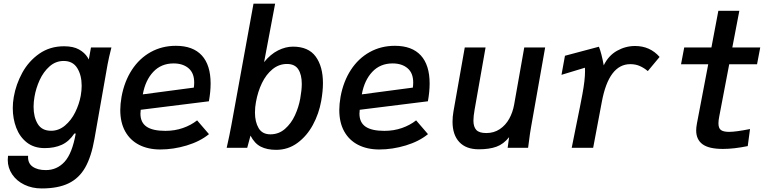

<svg xmlns="http://www.w3.org/2000/svg" viewBox="-20 -810 4240 1052"><path d="M22.5 66Q22.5 55 24 43.5H134Q131 83 158 102.5Q185 122 231 122Q292 122 333.8 76.5Q375.5 31 395 -78.5H387.5Q358.5 -35 318.8 -16.8Q279 1.5 225 1.5Q166.5 1.5 127.2 -29.2Q88 -60 69 -110Q50 -160 50 -218Q50 -247.5 55.5 -279Q67.5 -348 102.2 -411.5Q137 -475 195.2 -515.8Q253.5 -556.5 331 -556.5Q381.5 -556.5 412.8 -539Q444 -521.5 460 -495.5L466.5 -484L478.5 -550H590.5Q576 -493 569.5 -457.5L497.5 -49Q480.5 48.5 447 107.5Q413.5 166.5 355.8 194.5Q298 222.5 208.5 222.5Q156 222.5 113.5 202Q71 181.5 46.8 145.5Q22.5 109.5 22.5 66ZM422.5 -286Q427.5 -315 427.5 -339.5Q427.5 -398 403.2 -437Q379 -476 329 -476Q285 -476 251.5 -446.2Q218 -416.5 197.5 -371.8Q177 -327 169 -280Q164 -251 164 -225Q164 -168.5 186.8 -131Q209.5 -93.5 260 -93.5Q302 -93.5 336.2 -122.2Q370.5 -151 392.2 -195.2Q414 -239.5 422.5 -286Z M639 -207.5Q639 -239.5 646 -280Q661.5 -364 702.5 -427Q743.5 -490 805.5 -524.5Q867.5 -559 943.5 -559Q1037.5 -559 1085.8 -506.2Q1134 -453.5 1134 -352.5Q1134 -307 1124.5 -255L751 -208.5Q749.5 -197.5 749.5 -187Q749.5 -139 783 -116Q816.5 -93 886 -93Q937.5 -93 982 -108.5Q1026.5 -124 1060 -150.5L1125 -75Q1076 -35 1003.2 -13Q930.5 9 858 9Q792 9 742.5 -16.2Q693 -41.5 666 -90Q639 -138.5 639 -207.5ZM1044 -358Q1044 -410 1013 -436.2Q982 -462.5 931 -462.5Q863.5 -462.5 820 -416.5Q776.5 -370.5 762.5 -293L1042 -330Q1044 -343.5 1044 -358Z M1352.5 -67 1334.5 0H1222Q1237.5 -68 1248 -125.5L1369 -790H1487.5L1427 -469.5Q1462 -513 1503.5 -533.8Q1545 -554.5 1585 -554.5Q1670 -554.5 1709.8 -500Q1749.5 -445.5 1749.5 -354.5Q1749.5 -311 1740 -257Q1727.5 -187 1694.5 -126Q1661.5 -65 1610 -27Q1558.5 11 1493 11Q1443 11 1408.8 -6.5Q1374.5 -24 1352.5 -67ZM1625 -269.5Q1633.5 -317 1633.5 -350Q1633.5 -400.5 1614.5 -430Q1595.5 -459.5 1552.5 -459.5Q1508.5 -459.5 1473.2 -430.8Q1438 -402 1415.2 -354.8Q1392.5 -307.5 1382.5 -251.5Q1377 -223 1377 -193.5Q1377 -142 1397 -108Q1417 -74 1461.5 -74Q1507.5 -74 1541.5 -103.8Q1575.5 -133.5 1596 -178Q1616.5 -222.5 1625 -269.5Z M1839 -207.5Q1839 -239.5 1846 -280Q1861.5 -364 1902.5 -427Q1943.5 -490 2005.5 -524.5Q2067.5 -559 2143.5 -559Q2237.5 -559 2285.8 -506.2Q2334 -453.5 2334 -352.5Q2334 -307 2324.5 -255L1951 -208.5Q1949.5 -197.5 1949.5 -187Q1949.5 -139 1983 -116Q2016.5 -93 2086 -93Q2137.5 -93 2182 -108.5Q2226.5 -124 2260 -150.5L2325 -75Q2276 -35 2203.2 -13Q2130.5 9 2058 9Q1992 9 1942.5 -16.2Q1893 -41.5 1866 -90Q1839 -138.5 1839 -207.5ZM2244 -358Q2244 -410 2213 -436.2Q2182 -462.5 2131 -462.5Q2063.5 -462.5 2020 -416.5Q1976.5 -370.5 1962.5 -293L2242 -330Q2244 -343.5 2244 -358Z M2459.5 -143Q2459.5 -170.5 2464.5 -199L2526.5 -550H2640.5L2580.5 -209.5Q2574 -173 2574 -149Q2574 -115 2589.8 -98Q2605.5 -81 2644.5 -81Q2686.5 -81 2718.5 -102.5Q2750.5 -124 2770 -159.2Q2789.5 -194.5 2797 -236.5L2852.5 -550H2967L2890 -115Q2883 -76 2879 -41Q2876 -15 2873.5 0H2761.5L2769.5 -58.5Q2739.5 -20.5 2700.2 -6.2Q2661 8 2603.5 8Q2533.5 8 2496.5 -31.8Q2459.5 -71.5 2459.5 -143Z M3134 -107.5Q3163 -248.5 3171 -293.5Q3185.5 -371.5 3185.5 -419.5Q3185.5 -433 3185 -439L3056.5 -400L3075.5 -504.5L3261.5 -554Q3275.5 -520 3288 -452Q3314 -505.5 3360.8 -531.8Q3407.5 -558 3459.5 -558Q3541.5 -558 3594 -498L3529.5 -420.5Q3509.5 -437.5 3486.2 -448Q3463 -458.5 3433.5 -458.5Q3316 -458.5 3277.5 -252L3230 0H3112.5Z M3794.5 -95.5Q3794.5 -111.5 3798.5 -133L3860.5 -458H3711.5L3729 -550H3878L3916 -751H4031L3992.5 -550H4145.5L4128 -458H3975.5L3921 -172.5Q3916.5 -150 3916.5 -134.5Q3916.5 -107.5 3930.2 -97.5Q3944 -87.5 3975 -87.5Q4012 -87.5 4089.5 -103L4077 -9.5Q4001.5 6 3941 6Q3864 6 3829.2 -19.8Q3794.5 -45.5 3794.5 -95.5Z"/></svg>

Font: JuliaMono SemiBoldItalic
Style: Regular
Weight: 600
Italic angle: -9°
Monospace: yes
Designer: cormullion
Foundry: corm
Version: Version 0.049; ttfautohint (v1.8.4)